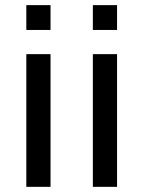

<svg xmlns="http://www.w3.org/2000/svg" viewBox="-20 -724 556 744"><path d="M82 -704.1H175.8V-607.9H82ZM82 -514.2H175.8V0H82Z M339.8 -704.1H433.6V-607.9H339.8ZM339.8 -514.2H433.6V0H339.8Z"/></svg>

Font: Sarala
Style: Regular
Weight: 400
Designer: Andres Torresi
Foundry: Huerta Tipografica
Version: Version 1.004;PS 001.003;hotconv 1.0.70;makeotf.lib2.5.58329